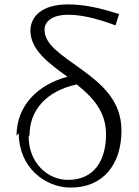

<svg xmlns="http://www.w3.org/2000/svg" viewBox="-20 -826 631 871"><path d="M65 -222C65 -67 184 25 301 25C447 25 531 -79 531 -234C531 -369 442 -444 350 -511C259 -577 182 -623 182 -691C182 -726 213 -759 289 -759C340 -759 404 -748 504 -711L520 -762C423 -794 352 -806 288 -806C169 -806 118 -750 118 -687C118 -602 198 -540 286 -478C154 -443 55 -349 55 -210ZM114 -213C114 -328 193 -414 328 -443C400 -385 461 -321 461 -217C461 -98 407 -10 289 -10C196 -10 110 -87 110 -207Z"/></svg>

Font: GenEiGothic-pro-Light
Style: Regular
Weight: 300
Designer: Ryoko NISHIZUKA (kana & ideographs); Paul D. Hunt (Latin, Greek & Cyrillic); Wenlong ZHANG (bopomofo); Sandoll Communica
Foundry: Adobe Systems Incorporated; o_tamon
Version: Version 1.000.140830